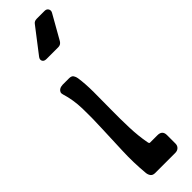

<svg xmlns="http://www.w3.org/2000/svg" viewBox="-371 -1125 1123 1123"><g transform="rotate(-45 190.0 -564.0)"><path d="M267 -939Q256 -921 236 -921H138Q118 -921 112 -934Q106 -947 117 -961L234 -1113Q244 -1128 264 -1128H329Q346 -1128 353 -1115.5Q360 -1103 352 -1089ZM117 0Q97 0 88.5 -11Q80 -22 78 -38Q69 -135 73 -227Q77 -319 80 -406Q84 -493 82 -567.5Q80 -642 60 -706Q56 -718 59.5 -726Q63 -734 69.5 -739Q76 -744 84.5 -746Q93 -748 99 -748H151Q172 -748 179.5 -736.5Q187 -725 189 -711Q197 -657 197 -588Q197 -519 196 -444Q195 -369 197.5 -296Q200 -223 212 -159Q213 -154 214.5 -150.5Q216 -147 221 -147H282Q322 -147 322 -108V-38Q322 -21 311 -10.5Q300 0 282 0Z"/></g></svg>

Font: OpenDyslexic3
Style: Bold
Weight: 700
Designer: Abelardo Gonzalez
Version: Version 1.000;PS 001.001;hotconv 1.0.56